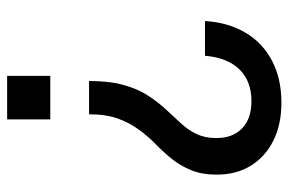

<svg xmlns="http://www.w3.org/2000/svg" viewBox="-152 -638 790 525"><g transform="rotate(90 242.5 -375.0)"><path d="M201 -224Q201 -280 212 -319Q223 -358 241 -385.5Q259 -413 279 -434.5Q299 -456 317 -475.5Q335 -495 346 -518Q357 -541 357 -572Q357 -617 330.5 -642.5Q304 -668 256 -668Q201 -668 169 -635Q137 -602 132 -541H37Q41 -605 69 -652Q97 -699 146 -724.5Q195 -750 260 -750Q320 -750 364 -728Q408 -706 432.5 -666.5Q457 -627 457 -573Q457 -533 445 -503.5Q433 -474 414.5 -451Q396 -428 374.5 -407Q353 -386 334.5 -361Q316 -336 304 -303.5Q292 -271 292 -224ZM187 0V-118H306V0Z"/></g></svg>

Font: Instrument Sans SemiCondensed Medium
Style: Regular
Weight: 500
Width: 4
Designer: Rodrigo Fuenzalida
Foundry: fragTYPE
Version: Version 1.000;gftools[0.9.28]